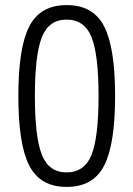

<svg xmlns="http://www.w3.org/2000/svg" viewBox="-20 -722 524 754"><path d="M95 -618.5Q138 -702 242 -702Q346 -702 389 -618.5Q432 -535 432 -345Q432 -155 389 -71.5Q346 12 242 12Q138 12 95 -71.5Q52 -155 52 -345Q52 -535 95 -618.5ZM241 -645Q172 -645 144.5 -576Q117 -507 117 -345Q117 -183 144.5 -114Q172 -45 241 -45Q312 -45 339.5 -114Q367 -183 367 -345Q367 -507 339.5 -576Q312 -645 241 -645Z"/></svg>

Font: exo2condensed_l
Style: Regular
Weight: 300
Width: 3
Designer: Natanael Gama
Version: Version 1.001;PS 001.001;hotconv 1.0.70;makeotf.lib2.5.58329